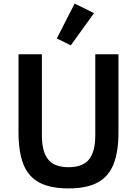

<svg xmlns="http://www.w3.org/2000/svg" viewBox="-20 -1035 762 1068"><path d="M503 -962 374 -783 296 -821 395 -1015ZM83 -733H213V-282Q213 -192 247.5 -148.5Q282 -105 361 -105Q440 -105 475 -148Q510 -191 510 -282V-733H639V-300Q639 -190 611.5 -121.5Q584 -53 523.5 -20Q463 13 361 13Q259 13 198 -20Q137 -53 110 -121.5Q83 -190 83 -300Z"/></svg>

Font: IBM Plex Sans JP SemiBold
Style: Regular
Weight: 600
Designer: Mike Abbink; Paul van der Laan; Pieter van Rosmalen; Wujin Sim; Yejin Wi; Jinhee Kim; Boomi Park; Yona Kim; Kichan Ma
Foundry: Sandoll Inc.
Version: Version 1.001